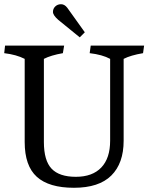

<svg xmlns="http://www.w3.org/2000/svg" viewBox="-28 -883 703 910"><path d="M558 -216Q558 -109 499.5 -51Q441 7 322.5 7Q204 7 146.5 -45Q89 -97 89 -210V-604Q50 -624 -8 -631L-4 -667H276L270 -631Q213 -621 180 -604V-210Q180 -122 216.5 -83.5Q253 -45 331.5 -45Q410 -45 452 -89Q494 -133 494 -216V-604Q457 -624 397 -631Q398 -643 402 -667H655L650 -631Q591 -621 558 -604ZM248 -789Q223 -811 223 -826.5Q223 -842 234 -852.5Q245 -863 261.5 -863Q278 -863 291 -846L374 -730L350 -706Z"/></svg>

Font: Caladea
Style: Regular
Weight: 400
Designer: Carolina Giovagnoli and Andres Torresi
Foundry: Carolina Giovagnoli and Andres Torresi
Version: Version 1.002